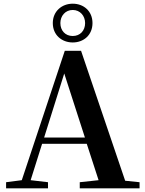

<svg xmlns="http://www.w3.org/2000/svg" viewBox="-20 -1020 786 1040"><path d="M374 -790C433 -790 481 -830 481 -895C481 -960 433 -1000 374 -1000C315 -1000 266 -959 266 -895C266 -830 315 -790 374 -790ZM374 -825C334 -825 307 -854 307 -895C307 -934 334 -966 374 -966C414 -966 441 -934 441 -895C441 -854 414 -825 374 -825ZM328 -622 440 -275H219ZM412 0H736V-33L658 -41L419 -745H331L98 -44L13 -33V0H240V-33L146 -44L208 -241H450L514 -44L412 -33Z"/></svg>

Font: Noto Serif CJK KR
Style: Bold
Weight: 700
Designer: Ryoko NISHIZUKA 西塚涼子 (kana & ideographs); Frank Grießhammer (Latin, Greek & Cyrillic); Wenlong ZHANG 张文龙 (bopomofo); San
Foundry: Adobe
Version: Version 2.001;hotconv 1.1.0;makeotfexe 2.6.0